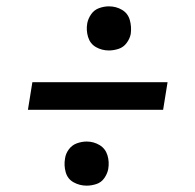

<svg xmlns="http://www.w3.org/2000/svg" viewBox="-20 -643 616 605"><path d="M323 -484Q338 -484 353.5 -489Q369 -494 379 -507.5Q389 -521 392 -536Q395 -559 389 -580Q383 -601 364.5 -612Q346 -623 323 -623Q308 -623 292.5 -617.5Q277 -612 267.5 -598.5Q258 -585 255 -570Q251 -548 257.5 -526.5Q264 -505 282.5 -494.5Q301 -484 323 -484ZM68 -297H494L508 -384H82ZM253 -58Q268 -58 283.5 -63Q299 -68 308.5 -81.5Q318 -95 321 -110Q325 -133 318.5 -154Q312 -175 293.5 -186Q275 -197 253 -197Q238 -197 222.5 -191.5Q207 -186 197 -172.5Q187 -159 185 -144Q181 -122 187 -100.5Q193 -79 212 -68.5Q231 -58 253 -58Z"/></svg>

Font: Iosevka Sparkle Medium Oblique
Style: Regular
Weight: 500
Italic angle: -9°
Designer: Belleve Invis
Foundry: Belleve Invis
Version: Version 4.5.0; ttfautohint (v1.8.3)